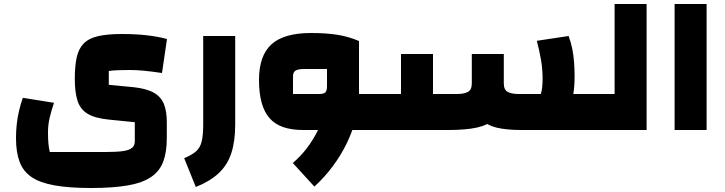

<svg xmlns="http://www.w3.org/2000/svg" viewBox="-20 -650 3623 960"><path d="M436 290Q326 290 253 277Q180 264 138 235.5Q96 207 78 159Q60 111 60 41Q60 7 63.5 -27Q67 -61 75 -95Q83 -129 94 -161L250 -136Q237 -98 228.5 -62Q220 -26 220 11Q220 42 222 66Q224 90 229 110H510Q563 110 594.5 105.5Q626 101 640 89.5Q654 78 654 57V-39L524 -52Q454 -59 417.5 -81.5Q381 -104 367.5 -146.5Q354 -189 354 -256Q354 -320 363.5 -363Q373 -406 398 -432Q423 -458 469.5 -469Q516 -480 590 -480Q722 -480 815 -455L790 -285Q735 -293 699 -296.5Q663 -300 628 -300Q599 -300 571 -299Q543 -298 524 -295V-226L648 -214Q713 -207 749 -186.5Q785 -166 799.5 -130Q814 -94 814 -39V41Q814 111 796 158.5Q778 206 735.5 235Q693 264 619.5 277Q546 290 436 290Z M959 285 901 141Q941 124 961 106Q981 88 988.5 57Q996 26 996 -28V-470H1156V-28Q1156 57 1136.5 116Q1117 175 1074 215.5Q1031 256 959 285Z M1705 0V-180H1855V0ZM1495 0Q1438 0 1396 -14.5Q1354 -29 1327.5 -59.5Q1301 -90 1288 -137.5Q1275 -185 1275 -250Q1275 -311 1290.5 -355.5Q1306 -400 1337.5 -428.5Q1369 -457 1418.5 -471Q1468 -485 1535 -485Q1612 -485 1667.5 -476Q1723 -467 1775 -445V-180L1685 0ZM1552 283 1444 165Q1483 132 1514.5 90.5Q1546 49 1568.5 3.5Q1591 -42 1603 -88.5Q1615 -135 1615 -180H1775Q1775 -119 1759 -56.5Q1743 6 1714 66Q1685 126 1644 181Q1603 236 1552 283ZM1445 -180H1576Q1598 -180 1606.5 -188Q1615 -196 1615 -218V-305H1504Q1470 -305 1457.5 -297Q1445 -289 1445 -267ZM1855 0V-180Q1864 -180 1869.5 -155Q1875 -130 1875 -90Q1875 -48 1869.5 -24Q1864 0 1855 0Z M2577 0 2762 -180H2923V0ZM2587 0Q2511 0 2462.5 -12Q2414 -24 2387 -52.5Q2360 -81 2349.5 -131.5Q2339 -182 2339 -258V-380H2499V-233Q2499 -201 2518.5 -190.5Q2538 -180 2573 -180H2684Q2689 -195 2691 -214Q2693 -233 2693 -258Q2693 -305 2685 -351Q2677 -397 2664 -446L2823 -470Q2835 -438 2841.5 -405Q2848 -372 2850.5 -337.5Q2853 -303 2853 -268Q2853 -162 2823 -104Q2793 -46 2733.5 -23Q2674 0 2587 0ZM1855 0V-180H1985V-380H2145V0ZM2145 0V-180H2265Q2300 -180 2319.5 -190.5Q2339 -201 2339 -233V-380H2499V-258Q2499 -182 2488 -131.5Q2477 -81 2448 -52.5Q2419 -24 2364 -12Q2309 0 2221 0ZM1855 0Q1846 0 1840.5 -24Q1835 -48 1835 -90Q1835 -130 1840.5 -155Q1846 -180 1855 -180ZM2923 0V-180Q2932 -180 2937.5 -155Q2943 -130 2943 -90Q2943 -48 2937.5 -24Q2932 0 2923 0Z M2923 0V-180H3053V-630H3213V0ZM2923 0Q2914 0 2908.5 -24Q2903 -48 2903 -90Q2903 -130 2908.5 -155Q2914 -180 2923 -180Z M3353 0V-630H3513V0Z"/></svg>

Font: Changa ExtraLight ExtraBold
Style: Regular
Weight: 800
Version: Version 3.002; ttfautohint (v1.8.2)